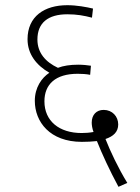

<svg xmlns="http://www.w3.org/2000/svg" viewBox="-20 -652 540 739"><path d="M436 67 470 52C435 -5 404 -71 386 -117C416 -127 435 -144 435 -173C435 -204 412 -229 379 -229C351 -229 333 -210 333 -180C333 -171 335 -157 340 -144C324 -141 308 -140 294 -140C208 -140 151 -186 151 -262C151 -327 193 -368 279 -368C294 -368 313 -367 327 -364L330 -399C318 -401 298 -403 281 -403C250 -403 224 -399 203 -391C156 -413 124 -448 124 -500C124 -564 165 -597 239 -597C276 -597 303 -592 334 -584L338 -619C313 -625 275 -632 239 -632C151 -632 86 -589 86 -501C86 -443 121 -400 170 -372C140 -352 114 -315 114 -264C114 -183 172 -106 295 -106C315 -106 335 -107 353 -109C372 -61 402 4 436 67Z"/></svg>

Font: Noto Sans SemiCondensed ExtraLight
Style: Italic
Weight: 200
Width: 4
Italic angle: -12°
Designer: Monotype Design Team
Foundry: Monotype Imaging Inc.
Version: Version 2.013